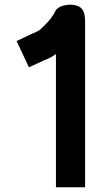

<svg xmlns="http://www.w3.org/2000/svg" viewBox="-20 -738 429 810"><path d="M301.5 -715C268.4 -724.6 222.7 -712.2 214 -692C197.3 -658.6 174.3 -636.3 148 -612C137.5 -604.5 126.7 -600.3 116 -596L50 -565L102 -454L167 -484C185.3 -491.3 199.7 -498 216 -510V52H339V-645C339 -683.2 331.9 -706.2 301.5 -715Z"/></svg>

Font: Tape
Style: Regular
Weight: 500
Foundry: Cannot Into Space Fonts
Version: Version 0.97